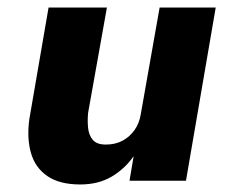

<svg xmlns="http://www.w3.org/2000/svg" viewBox="-20 -480 597 510"><path d="M214 -180 264 -460H109L58 -164Q51 -114 62 -74.5Q73 -35 105.5 -12.5Q138 10 193 10Q241 10 276 -10.5Q311 -31 335 -65L324 0H474L553 -460H404L354 -177Q350 -152 337 -134Q324 -116 305 -106Q286 -96 261 -96Q237 -96 226.5 -108.5Q216 -121 214 -140Q212 -159 214 -180Z"/></svg>

Font: Jost
Style: Bold Italic
Weight: 700
Italic angle: -5°
Version: Version 3.710